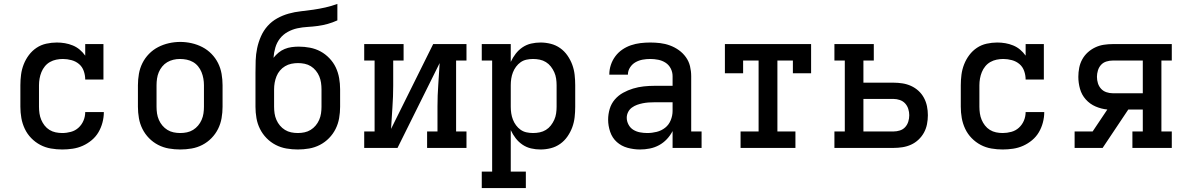

<svg xmlns="http://www.w3.org/2000/svg" viewBox="-20 -755 6040 980"><path d="M298 8Q269 8 240 3Q211 -2 185.5 -15.5Q160 -29 139.5 -50Q119 -71 106.5 -97.5Q94 -124 89 -152.5Q84 -181 84 -210V-320Q84 -347 87.5 -374Q91 -401 101 -426.5Q111 -452 127.5 -474Q144 -496 166.5 -511Q189 -526 216 -532Q243 -538 270 -538Q291 -538 311.5 -534.5Q332 -531 351.5 -523Q371 -515 387 -501.5Q403 -488 415 -471V-530H508V-349H415Q415 -371 407.5 -392.5Q400 -414 383.5 -428Q367 -442 345 -448Q323 -454 301 -454Q284 -454 267 -450.5Q250 -447 235 -438.5Q220 -430 209 -416.5Q198 -403 191.5 -387Q185 -371 182 -354Q179 -337 179 -320V-210Q179 -193 181.5 -176Q184 -159 190.5 -143.5Q197 -128 207.5 -114.5Q218 -101 232.5 -92Q247 -83 264 -79.5Q281 -76 298 -76Q320 -76 342 -82Q364 -88 380.5 -103Q397 -118 406 -139Q415 -160 415 -183Q415 -183 415 -183Q415 -183 415 -183H510Q510 -183 510 -182.5Q510 -182 510 -182Q510 -156 503 -129.5Q496 -103 482.5 -80Q469 -57 448 -39.5Q427 -22 402.5 -11Q378 0 351 4Q324 8 298 8Z M900 8Q871 8 842 3Q813 -2 787 -15.5Q761 -29 740.5 -50Q720 -71 707 -97Q694 -123 689 -152Q684 -181 684 -210V-320Q684 -349 689 -378Q694 -407 707 -433Q720 -459 740.5 -480Q761 -501 787 -514.5Q813 -528 842 -534.5Q871 -541 900 -541Q929 -541 958 -534.5Q987 -528 1013 -514.5Q1039 -501 1059.5 -480Q1080 -459 1093 -433Q1106 -407 1111 -378Q1116 -349 1116 -320V-210Q1116 -181 1111 -152Q1106 -123 1093 -97Q1080 -71 1059.5 -50Q1039 -29 1013 -15.5Q987 -2 958 3Q929 8 900 8ZM900 -76Q917 -76 934 -79.5Q951 -83 965.5 -92Q980 -101 991 -114Q1002 -127 1009 -143Q1016 -159 1018.5 -176Q1021 -193 1021 -210V-320Q1021 -337 1018 -354Q1015 -371 1008.5 -387Q1002 -403 991 -416.5Q980 -430 965 -438.5Q950 -447 933 -450.5Q916 -454 898 -454Q881 -454 864.5 -450Q848 -446 833.5 -437.5Q819 -429 808 -415.5Q797 -402 790.5 -386.5Q784 -371 781.5 -354Q779 -337 779 -320V-210Q779 -193 781.5 -176Q784 -159 791 -143Q798 -127 809 -114Q820 -101 834.5 -92Q849 -83 866 -79.5Q883 -76 900 -76Z M1500 8Q1471 8 1442 3Q1413 -2 1387 -15.5Q1361 -29 1340.5 -50Q1320 -71 1307 -97Q1294 -123 1289 -152Q1284 -181 1284 -210V-299Q1284 -320 1284 -341Q1284 -362 1284 -383Q1284 -415 1285 -446.5Q1286 -478 1292.5 -509Q1299 -540 1312 -569.5Q1325 -599 1346 -622.5Q1367 -646 1395 -661.5Q1423 -677 1453.5 -685.5Q1484 -694 1516 -697.5Q1548 -701 1579 -705.5Q1610 -710 1641 -717Q1672 -724 1702 -735V-651Q1678 -640 1653 -633Q1628 -626 1602 -622.5Q1576 -619 1549.5 -617.5Q1523 -616 1497.5 -610.5Q1472 -605 1448.5 -592Q1425 -579 1409 -558.5Q1393 -538 1385.5 -512.5Q1378 -487 1376 -460Q1376 -460 1376 -460Q1376 -460 1376 -460Q1388 -475 1402 -486.5Q1416 -498 1433 -505Q1450 -512 1468.5 -514.5Q1487 -517 1505 -517Q1534 -517 1562.5 -511.5Q1591 -506 1616 -492.5Q1641 -479 1661.5 -457.5Q1682 -436 1694 -410.5Q1706 -385 1711 -356.5Q1716 -328 1716 -299V-210Q1716 -181 1711 -152Q1706 -123 1693 -97Q1680 -71 1659.5 -50Q1639 -29 1613 -15.5Q1587 -2 1558 3Q1529 8 1500 8ZM1500 -76Q1517 -76 1534 -79.5Q1551 -83 1565.5 -92Q1580 -101 1591 -114Q1602 -127 1609 -143Q1616 -159 1618.5 -176Q1621 -193 1621 -210V-299Q1621 -316 1618.5 -333Q1616 -350 1609.5 -365.5Q1603 -381 1592 -394.5Q1581 -408 1566.5 -417Q1552 -426 1535 -429.5Q1518 -433 1501 -433Q1484 -433 1467 -429.5Q1450 -426 1435 -417Q1420 -408 1409 -395Q1398 -382 1391.5 -366Q1385 -350 1382 -333Q1379 -316 1379 -299V-210Q1379 -193 1381.5 -176Q1384 -159 1391 -143Q1398 -127 1409 -114Q1420 -101 1434.5 -92Q1449 -83 1466 -79.5Q1483 -76 1500 -76Z M1839 0V-84H1892V-446H1839V-530H2040V-446H1987V-318Q1987 -263 1983 -207.5Q1979 -152 1976 -97L2191 -530H2361V-446H2308V-84H2361V0H2160V-84H2213V-212Q2213 -267 2217 -322.5Q2221 -378 2224 -433L2009 0Z M2439 205V121H2492V-446H2439V-530H2587V-439Q2597 -461 2612 -480.5Q2627 -500 2647 -513.5Q2667 -527 2690.5 -532.5Q2714 -538 2739 -538Q2765 -538 2791 -531.5Q2817 -525 2839 -509.5Q2861 -494 2876.5 -471.5Q2892 -449 2901 -424.5Q2910 -400 2913 -373.5Q2916 -347 2916 -320V-210Q2916 -183 2913 -156.5Q2910 -130 2901 -105.5Q2892 -81 2876.5 -58.5Q2861 -36 2839 -20.5Q2817 -5 2791 1.5Q2765 8 2739 8Q2714 8 2690.5 2.5Q2667 -3 2647 -16.5Q2627 -30 2612 -49.5Q2597 -69 2587 -91V121H2664V205ZM2701 -76Q2718 -76 2735 -79.5Q2752 -83 2766.5 -92Q2781 -101 2791.5 -114.5Q2802 -128 2809 -143.5Q2816 -159 2818.5 -176Q2821 -193 2821 -210V-320Q2821 -337 2818.5 -354Q2816 -371 2809 -386.5Q2802 -402 2791.5 -415.5Q2781 -429 2766.5 -438Q2752 -447 2735 -450.5Q2718 -454 2701 -454Q2684 -454 2667.5 -450.5Q2651 -447 2637.5 -437.5Q2624 -428 2614 -414.5Q2604 -401 2598 -385.5Q2592 -370 2589.5 -353.5Q2587 -337 2587 -320V-210Q2587 -193 2589.5 -176.5Q2592 -160 2598 -144.5Q2604 -129 2614 -115.5Q2624 -102 2637.5 -92.5Q2651 -83 2667.5 -79.5Q2684 -76 2701 -76Z M3247 8Q3215 8 3183.5 -0.5Q3152 -9 3128.5 -30Q3105 -51 3094.5 -82Q3084 -113 3084 -144Q3084 -172 3092 -199Q3100 -226 3118 -247Q3136 -268 3160.5 -281.5Q3185 -295 3211.5 -303Q3238 -311 3265.5 -314Q3293 -317 3321 -317H3413V-366Q3413 -387 3403.5 -405.5Q3394 -424 3377 -435Q3360 -446 3339.5 -450Q3319 -454 3299 -454Q3279 -454 3260 -450.5Q3241 -447 3224 -437.5Q3207 -428 3196 -411Q3185 -394 3185 -375Q3185 -374 3185 -374Q3185 -374 3185 -374H3090Q3090 -375 3090 -375Q3090 -375 3090 -375Q3090 -400 3098 -424Q3106 -448 3121 -468Q3136 -488 3156.5 -502Q3177 -516 3200.5 -524Q3224 -532 3249 -535Q3274 -538 3299 -538Q3324 -538 3349.5 -535Q3375 -532 3399.5 -523Q3424 -514 3445 -499Q3466 -484 3481 -463Q3496 -442 3502 -417Q3508 -392 3508 -366V-84H3561V0H3413V-86Q3401 -63 3383.5 -44.5Q3366 -26 3344 -14Q3322 -2 3297 3Q3272 8 3247 8ZM3284 -76Q3308 -76 3332 -82Q3356 -88 3375 -103Q3394 -118 3403.5 -141.5Q3413 -165 3413 -189V-233H3321Q3306 -233 3291 -232Q3276 -231 3261 -228Q3246 -225 3232 -220Q3218 -215 3205.5 -206Q3193 -197 3186 -183Q3179 -169 3179 -154Q3179 -136 3188 -119Q3197 -102 3212.5 -92.5Q3228 -83 3246.5 -79.5Q3265 -76 3284 -76Z M3760 0V-84H3852V-446H3773V-381H3680V-530H4120V-381H4027V-446H3948V-84H4040V0Z M4239 0V-84H4292V-446H4239V-530H4440V-446H4387V-333H4541Q4563 -333 4586 -329.5Q4609 -326 4630 -316.5Q4651 -307 4668 -291.5Q4685 -276 4696 -255.5Q4707 -235 4711.5 -212.5Q4716 -190 4716 -167Q4716 -144 4711.5 -121Q4707 -98 4696 -78Q4685 -58 4668 -42Q4651 -26 4630 -16.5Q4609 -7 4586 -3.5Q4563 0 4541 0ZM4387 -84H4541Q4557 -84 4573 -89Q4589 -94 4600 -106Q4611 -118 4616 -134Q4621 -150 4621 -167Q4621 -183 4616 -199Q4611 -215 4600 -227Q4589 -239 4573 -244.5Q4557 -250 4541 -250H4387Z M5098 8Q5069 8 5040 3Q5011 -2 4985.5 -15.5Q4960 -29 4939.5 -50Q4919 -71 4906.5 -97.5Q4894 -124 4889 -152.5Q4884 -181 4884 -210V-320Q4884 -347 4887.5 -374Q4891 -401 4901 -426.5Q4911 -452 4927.5 -474Q4944 -496 4966.5 -511Q4989 -526 5016 -532Q5043 -538 5070 -538Q5091 -538 5111.5 -534.5Q5132 -531 5151.5 -523Q5171 -515 5187 -501.5Q5203 -488 5215 -471V-530H5308V-349H5215Q5215 -371 5207.5 -392.5Q5200 -414 5183.5 -428Q5167 -442 5145 -448Q5123 -454 5101 -454Q5084 -454 5067 -450.5Q5050 -447 5035 -438.5Q5020 -430 5009 -416.5Q4998 -403 4991.5 -387Q4985 -371 4982 -354Q4979 -337 4979 -320V-210Q4979 -193 4981.5 -176Q4984 -159 4990.5 -143.5Q4997 -128 5007.5 -114.5Q5018 -101 5032.5 -92Q5047 -83 5064 -79.5Q5081 -76 5098 -76Q5120 -76 5142 -82Q5164 -88 5180.5 -103Q5197 -118 5206 -139Q5215 -160 5215 -183Q5215 -183 5215 -183Q5215 -183 5215 -183H5310Q5310 -183 5310 -182.5Q5310 -182 5310 -182Q5310 -156 5303 -129.5Q5296 -103 5282.5 -80Q5269 -57 5248 -39.5Q5227 -22 5202.5 -11Q5178 0 5151 4Q5124 8 5098 8Z M5465 0V-84H5557L5632 -196Q5601 -199 5572 -211.5Q5543 -224 5522 -247.5Q5501 -271 5492.5 -301.5Q5484 -332 5484 -363Q5484 -386 5488.5 -409Q5493 -432 5504 -452Q5515 -472 5532 -487.5Q5549 -503 5570 -513Q5591 -523 5614 -526.5Q5637 -530 5660 -530H5961V-446H5908V-84H5961V0H5760V-84H5813V-196H5739L5608 0ZM5660 -279H5813V-446H5660Q5643 -446 5627 -441Q5611 -436 5600 -424Q5589 -412 5584 -395.5Q5579 -379 5579 -363Q5579 -346 5584 -330Q5589 -314 5600 -302Q5611 -290 5627 -284.5Q5643 -279 5660 -279Z"/></svg>

Font: Iosevka Slab Medium Extended
Style: Regular
Weight: 500
Width: 7
Monospace: yes
Designer: Belleve Invis
Foundry: Belleve Invis
Version: Version 11.1.1; ttfautohint (v1.8.3)